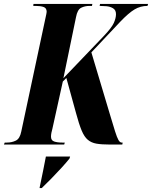

<svg xmlns="http://www.w3.org/2000/svg" viewBox="-60 -734 772 975"><path d="M-40 0 -36 -10H-25Q0 -10 20.5 -20Q41 -30 48 -66L170 -638Q177 -669 177 -674Q177 -693 161.5 -698.5Q146 -704 121 -704H109L110 -714H409L407 -704H395Q371 -704 352 -694.5Q333 -685 326 -647L262 -337L467 -551Q507 -593 518 -617.5Q529 -642 529 -662Q529 -683 514 -692Q499 -701 479.5 -702.5Q460 -704 446 -704L448 -714H692L689 -704Q653 -704 623 -686Q593 -668 550 -623L404 -468L497 -157Q514 -100 524 -68Q534 -36 541.5 -23Q549 -10 558 -10H563L561 0H497Q456 0 430 -4.5Q404 -9 386 -24Q368 -39 354.5 -71.5Q341 -104 326 -160L277 -338L259 -320L206 -80Q203 -70 201 -59.5Q199 -49 199 -40Q199 -21 215 -15.5Q231 -10 256 -10H269L266 0ZM142 215Q152 168 159 132.5Q166 97 173 61H296L293 71Q278 90 253 117.5Q228 145 200.5 173Q173 201 152 221H141Z"/></svg>

Font: Noto Serif Display ExtraCondensed ExtraBold
Style: Italic
Weight: 800
Width: 2
Italic angle: -12°
Designer: Monotype Design Team
Foundry: Monotype Imaging Inc.
Version: Version 2.009